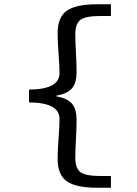

<svg xmlns="http://www.w3.org/2000/svg" viewBox="-20 -728 640 900"><path d="M435 152Q337 152 293.5 122Q250 92 250 16Q250 -21 254.5 -79.5Q259 -138 259 -171Q259 -247 116 -248V-308Q259 -309 259 -385Q259 -416 254.5 -476.5Q250 -537 250 -572Q250 -648 293.5 -678Q337 -708 435 -708H500V-653H451Q380 -653 356.5 -634.5Q333 -616 333 -567Q333 -540 336 -481Q339 -422 339 -391Q339 -340 318 -314.5Q297 -289 245 -280V-276Q297 -267 318 -241.5Q339 -216 339 -165Q339 -131 336 -74.5Q333 -18 333 11Q333 60 356.5 78.5Q380 97 451 97H500V152Z"/></svg>

Font: TypoPRO Source Code Pro
Style: Regular
Weight: 500
Monospace: yes
Designer: Paul D. Hunt, Teo Tuominen
Foundry: Adobe Systems Incorporated
Version: Version 2.010;PS 1.0;hotconv 1.0.84;makeotf.lib2.5.63406